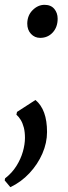

<svg xmlns="http://www.w3.org/2000/svg" viewBox="-44 -530 282 796"><path d="M-1 246 -24.5 218 -23 209.5Q6 187 24 158.2Q42 129.5 50.8 98.8Q59.5 68 59.5 41.5Q59.5 17.5 54.8 -1Q50 -19.5 41.8 -33Q33.5 -46.5 24 -54.5L26.5 -66L103 -115.5Q127 -95.5 139 -62.5Q151 -29.5 151 17.5Q151 62 131.8 106.5Q112.5 151 78.2 187.8Q44 224.5 -1 246ZM69 -432.5Q69.5 -466.5 91.5 -488.2Q113.5 -510 140.5 -510Q167 -510 181 -493.2Q195 -476.5 195 -452.5Q195 -417.5 174.5 -395.2Q154 -373 122.5 -373Q100 -373 84.5 -389.5Q69 -406 69 -432.5Z"/></svg>

Font: Merriweather 48pt Medium
Style: Italic
Weight: 500
Italic angle: -7.8°
Version: Version 2.101